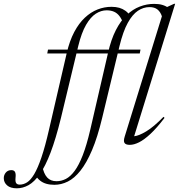

<svg xmlns="http://www.w3.org/2000/svg" viewBox="-185 -755 945 1014"><path d="M64.5 -472.5 68.5 -493H557L553 -472.5ZM1 169 38 121Q46 162.5 64 182.2Q82 202 113.5 202Q139 202 163 189.8Q187 177.5 209.2 147.5Q231.5 117.5 252 64.8Q272.5 12 291.5 -69L385.5 -475.5Q401.5 -546.5 426.8 -595.8Q452 -645 484 -675.5Q516 -706 553 -720.2Q590 -734.5 629 -734.5Q641.5 -734.5 652 -733.2Q662.5 -732 672 -729.2Q681.5 -726.5 690.8 -721.8Q700 -717 709.5 -710L682 -711L734.5 -735H740L523.5 -35.5Q547.5 -37.5 587 -61Q626.5 -84.5 678.5 -138L684 -132.5Q643.5 -79.5 610 -48.2Q576.5 -17 549.5 -3.5Q522.5 10 500.5 10Q479.5 10 472.8 0.2Q466 -9.5 473.5 -33.5L670 -669Q662.5 -692 646.8 -704.8Q631 -717.5 604.5 -717.5Q572.5 -717.5 543.5 -698.2Q514.5 -679 489.8 -634.2Q465 -589.5 446 -511.5L354.5 -132Q330 -30 301 38Q272 106 240 146.2Q208 186.5 173.2 203.8Q138.5 221 102 221Q78.5 221 59.5 215.5Q40.5 210 26 198.2Q11.5 186.5 1 169ZM136.5 -130.5Q109.5 -21 82 51Q54.5 123 25.5 164.2Q-3.5 205.5 -33.8 222.5Q-64 239.5 -96 239.5Q-130 239.5 -147.5 224Q-165 208.5 -165 186Q-165 169 -154.2 156.2Q-143.5 143.5 -125 143.5Q-111 143.5 -105.8 153Q-100.5 162.5 -103 184Q-105 205 -99.2 212.5Q-93.5 220 -81 220Q-61 220 -42 208Q-23 196 -4.2 164.5Q14.5 133 34 75.8Q53.5 18.5 74 -71L167.5 -475Q182.5 -539.5 207 -585.8Q231.5 -632 263 -661.5Q294.5 -691 330.2 -705Q366 -719 403.5 -719Q427 -719 445 -713.8Q463 -708.5 477.2 -698.2Q491.5 -688 502.5 -672L466.5 -630.5Q457.5 -655 445.5 -670.5Q433.5 -686 417 -693.2Q400.5 -700.5 378 -700.5Q349 -700.5 321.2 -682.8Q293.5 -665 269.5 -623.8Q245.5 -582.5 228 -511Z"/></svg>

Font: Newsreader 60pt Light
Style: Italic
Weight: 300
Italic angle: -17°
Designer: Hugues Gentile
Foundry: Production Type
Version: Version 1.003